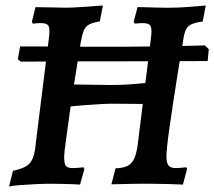

<svg xmlns="http://www.w3.org/2000/svg" viewBox="-20 -668 779 698"><path d="M417 -498Q464 -498 517.5 -499Q571 -500 618.5 -500.5Q666 -501 695.5 -502Q725 -503 725 -503L739 -489L735 -446L393 -445Q337 -445 278 -445Q219 -445 168.5 -444.5Q118 -444 86.5 -444Q55 -444 55 -444L45 -453L53 -499Q53 -499 76 -499Q99 -499 138 -499Q177 -499 224.5 -498.5Q272 -498 322 -498Q372 -498 417 -498ZM13 10 27 -47Q59 -54 75.5 -64Q92 -74 100 -95Q108 -116 111 -155L158 -531Q162 -563 156.5 -573.5Q151 -584 129 -584Q124 -584 115 -583.5Q106 -583 99 -582L96 -589L109 -642Q135 -642 168.5 -641Q202 -640 222 -640Q241 -640 275.5 -642.5Q310 -645 354 -648L343 -590Q317 -586 304 -579Q291 -572 284.5 -556.5Q278 -541 273 -511L240 -305L221 -167Q218 -145 215 -121.5Q212 -98 214 -84Q215 -68 222 -62.5Q229 -57 245 -57Q255 -57 266 -58Q277 -59 284 -60Q284 -58 285 -56.5Q286 -55 287 -54L271 3Q262 2 242.5 1.5Q223 1 201.5 0.5Q180 0 166 0Q141 0 109.5 1.5Q78 3 51.5 5Q25 7 13 10ZM219 -279 235 -361Q272 -361 309.5 -360Q347 -359 384 -359Q419 -359 448.5 -361Q478 -363 525 -368L513 -290L381 -291Q372 -291 345.5 -289.5Q319 -288 285.5 -285.5Q252 -283 219 -279ZM645 3Q624 2 591 1Q558 0 526 0H489Q471 0 450.5 0.5Q430 1 411.5 1.5Q393 2 385 2L400 -56Q428 -57 444 -65Q460 -73 469 -94Q478 -115 482 -153L529 -531Q533 -562 527.5 -573Q522 -584 500 -584Q494 -584 485.5 -583.5Q477 -583 470 -582L466 -589L480 -642Q480 -642 490 -642Q500 -642 515 -641.5Q530 -641 547 -640.5Q564 -640 579 -640Q594 -640 602 -640Q627 -640 661 -642.5Q695 -645 728 -648L717 -590Q680 -585 666.5 -574Q653 -563 648 -534Q637 -468 627 -407Q617 -346 609.5 -294.5Q602 -243 596 -202.5Q590 -162 587.5 -135.5Q585 -109 585 -100Q585 -76 592.5 -66.5Q600 -57 619 -57Q628 -57 639 -58Q650 -59 657 -60Q658 -58 659 -57Q660 -56 660 -54Z"/></svg>

Font: Alegreya SemiBold
Style: Italic
Weight: 600
Italic angle: -7°
Designer: Juan Pablo del Peral
Foundry: Huerta Tipografica
Version: Version 2.009